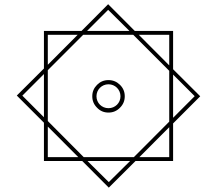

<svg xmlns="http://www.w3.org/2000/svg" viewBox="-20 -735 1015 898"><path d="M488.8 142.6 613.8 18.1H789.6V-157.7L916.5 -284.7L789.6 -411.1V-590.3H610.4L485.8 -715.3L361.3 -590.3H185.5V-414.6L58.6 -288.1L185.5 -161.1V18.1H364.7ZM485.8 -689 585.4 -590.3H387.2ZM628.9 -572.3H771.5V-429.2ZM203.6 -572.3H343.3L203.6 -432.1ZM369.1 -572.3H603L771.5 -403.8V-166L606 0H371.6L203.6 -168.9V-406.7ZM185.5 -186.5 84.5 -287.6 185.5 -388.7ZM890.6 -285.2 789.6 -184.1V-386.2ZM411.6 -284.7C411.6 -263.7 418.9 -246.1 434.1 -231C448.7 -215.8 466.3 -208.5 487.3 -208.5C508.3 -208.5 525.9 -215.8 541 -231C556.2 -246.1 563.5 -263.7 563.5 -284.7C563.5 -305.7 556.2 -323.2 541 -338.4C525.9 -353 508.3 -360.4 487.3 -360.4C466.3 -360.4 448.7 -353 434.1 -338.4C418.9 -323.2 411.6 -305.7 411.6 -284.7ZM431.2 -284.7C431.2 -315.9 456.1 -340.8 487.3 -340.8C518.6 -340.8 543.5 -315.9 543.5 -284.7C543.5 -253.4 518.6 -229 487.3 -229C456.1 -229 431.2 -253.4 431.2 -284.7ZM346.2 0H203.6V-143.1ZM771.5 -140.1V0H631.8ZM488.8 116.7 389.2 18.1H588.4Z"/></svg>

Font: Vazirmatn Thin
Style: Regular
Weight: 100
Designer: Saber Rastikerdar
Foundry: Saber Rastikerdar
Version: Version 33.003